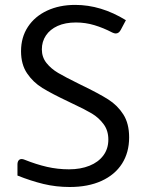

<svg xmlns="http://www.w3.org/2000/svg" viewBox="-20 -749 592 784"><path d="M51.3 -32.2V-77.1Q51.3 -87.9 55.9 -93.8Q60.5 -99.6 68.4 -99.6Q73.7 -99.6 80.6 -96.7Q128.4 -77.6 172.1 -67.6Q215.8 -57.6 261.7 -57.6Q309.1 -57.6 345.5 -72.3Q381.8 -86.9 402.1 -114.3Q422.4 -141.6 422.4 -179.2Q422.4 -215.8 403.1 -241.9Q383.8 -268.1 355.5 -285.2Q327.1 -302.2 277.8 -325.2Q272.9 -327.6 268.6 -329.6Q264.2 -331.5 260.7 -333.5Q191.4 -366.2 153.3 -389.6Q115.2 -413.1 90.6 -449.5Q65.9 -485.8 65.9 -540Q65.9 -596.7 94 -639.4Q122.1 -682.1 172.4 -705.6Q222.7 -729 287.1 -729Q392.6 -729 494.1 -666.5L473.1 -627Q465.3 -612.3 452.6 -612.3Q446.3 -612.3 438.5 -616.2Q401.9 -635.3 365.5 -646.2Q329.1 -657.2 290 -657.2Q246.6 -657.2 215.3 -643.1Q184.1 -628.9 167.5 -604Q150.9 -579.1 150.9 -547.4Q150.9 -515.6 169.7 -491.9Q188.5 -468.3 217.5 -451.2Q246.6 -434.1 299.3 -408.2L310.1 -402.8Q383.8 -367.2 421.9 -343Q460 -318.8 483.6 -281.7Q507.3 -244.6 507.3 -188Q507.3 -126.5 478.3 -80.8Q449.2 -35.2 394.5 -10.3Q339.8 14.6 264.6 14.6Q209 14.6 157.5 2.2Q106 -10.3 51.3 -32.2Z"/></svg>

Font: Lycee Sans
Style: Regular
Weight: 400
Designer: Justin Alvin
Foundry: Alkove Design
Version: Version 1.030